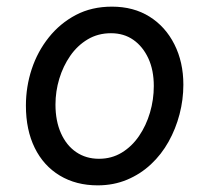

<svg xmlns="http://www.w3.org/2000/svg" viewBox="-20 -539 629 578"><path d="M274 19Q209 19 160 -10.5Q111 -40 84.5 -94Q58 -148 58 -221Q58 -278 75.5 -331Q93 -384 127 -426.5Q161 -469 208.5 -494Q256 -519 317 -519Q382 -519 430 -489Q478 -459 505 -405.5Q532 -352 532 -284Q532 -239 520.5 -195Q509 -151 487.5 -112.5Q466 -74 434.5 -44.5Q403 -15 362.5 2Q322 19 274 19ZM278 -61Q316 -61 346.5 -79.5Q377 -98 398.5 -129.5Q420 -161 431.5 -200Q443 -239 443 -280Q443 -328 426.5 -363.5Q410 -399 381.5 -419Q353 -439 314 -439Q275 -439 244 -420.5Q213 -402 191.5 -371Q170 -340 158.5 -302Q147 -264 147 -224Q147 -175 163.5 -138Q180 -101 209.5 -81Q239 -61 278 -61Z"/></svg>

Font: Playwrite GB S
Style: Italic
Weight: 400
Italic angle: -7°
Designer: Veronika Burian, José Scaglione
Foundry: TypeTogether
Version: Version 1.000